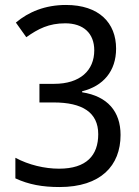

<svg xmlns="http://www.w3.org/2000/svg" viewBox="-20 -744 560 774"><path d="M448 -548C448 -652 379 -724 246 -724C162 -724 95 -696 44 -653L86 -594C134 -628 177 -650 243 -650C316 -650 360 -610 360 -541C360 -460 303 -406 198 -406H139V-331H196C312 -331 376 -291 376 -203C376 -118 329 -64 218 -64C160 -64 96 -79 42 -108V-25C96 0 151 10 220 10C386 10 466 -76 466 -200C466 -294 414 -356 311 -372V-376C396 -397 448 -457 448 -548Z"/></svg>

Font: Noto Sans Lao SemiCondensed
Style: Regular
Weight: 400
Width: 4
Designer: Monotype Design Team
Foundry: Monotype Imaging Inc.
Version: Version 2.004